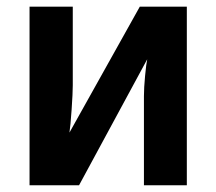

<svg xmlns="http://www.w3.org/2000/svg" viewBox="-20 -548 640 568"><path d="M195.3 -528.3V-295.9Q195.3 -273.4 191.9 -224.1Q188.5 -174.8 185.5 -155.8L393.6 -528.3H532.7V0H405.8V-263.7Q405.8 -288.1 409.2 -323.7Q412.6 -359.4 415.5 -372.6L213.9 0H67.4V-528.3Z"/></svg>

Font: Cousine
Style: Bold
Weight: 700
Monospace: yes
Designer: Steve Matteson
Foundry: Ascender Corporation
Version: Version 1.20